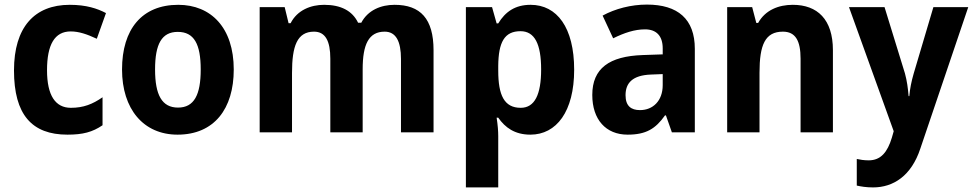

<svg xmlns="http://www.w3.org/2000/svg" viewBox="-20 -577 4242 837"><path d="M274 10C341 10 383 -1 427 -31V-153C384 -123 344 -107 289 -107C222 -107 185 -160 185 -271C185 -382 218 -440 288 -440C324 -440 359 -428 402 -408L442 -520C404 -540 356 -556 284 -556C130 -556 41 -458 41 -270C41 -77 119 10 274 10Z M999 -274C999 -456 900 -556 757 -556C599 -556 512 -450 512 -274C512 -102 605 10 754 10C914 10 999 -103 999 -274ZM656 -274C656 -385 685 -438 755 -438C826 -438 855 -385 855 -274C855 -163 826 -108 756 -108C686 -108 656 -163 656 -274Z M1700 -556C1641 -556 1584 -533 1555 -478H1541C1516 -530 1466 -556 1393 -556C1335 -556 1276 -533 1247 -476H1238L1221 -546H1112V0H1253V-259C1253 -376 1275 -439 1349 -439C1398 -439 1420 -399 1420 -321V0H1561V-275C1561 -383 1587 -439 1657 -439C1706 -439 1728 -397 1728 -320V0H1870V-358C1870 -495 1813 -556 1700 -556Z M2293 -556C2226 -556 2183 -526 2152 -475H2145L2125 -546H2011V240H2152V16C2152 -5 2150 -32 2145 -64H2152C2182 -21 2224 10 2292 10C2406 10 2483 -91 2483 -273C2483 -457 2408 -556 2293 -556ZM2249 -441C2311 -441 2339 -385 2339 -274C2339 -165 2311 -107 2250 -107C2178 -107 2152 -162 2152 -269V-290C2153 -393 2179 -441 2249 -441Z M2800 -557C2731 -557 2662 -539 2607 -509L2653 -410C2702 -434 2746 -449 2792 -449C2841 -449 2869 -421 2869 -366V-340L2782 -337C2636 -332 2562 -279 2562 -163C2562 -56 2621 10 2716 10C2797 10 2838 -16 2879 -74H2883L2909 0H3009V-364C3009 -494 2935 -557 2800 -557ZM2818 -252 2869 -254V-206C2869 -137 2826 -97 2770 -97C2731 -97 2707 -115 2707 -162C2707 -215 2737 -249 2818 -252Z M3436 -556C3374 -556 3316 -533 3285 -477H3277L3259 -546H3150V0H3291V-260C3291 -381 3315 -439 3393 -439C3448 -439 3470 -399 3470 -321V0H3611V-358C3611 -493 3543 -556 3436 -556Z M3681 -546 3876 -5 3868 23C3849 86 3820 122 3767 122C3747 122 3728 119 3715 116V232C3733 236 3756 240 3786 240C3875 240 3953 189 3992 71L4201 -546H4049L3963 -256C3953 -221 3947 -192 3944 -158H3941C3938 -193 3934 -224 3925 -257L3836 -546Z"/></svg>

Font: Noto Sans Gurmukhi SemiCondensed
Style: Bold
Weight: 700
Width: 4
Designer: Jelle Bosma - Monotype Design Team
Foundry: Monotype Imaging Inc.
Version: Version 2.004